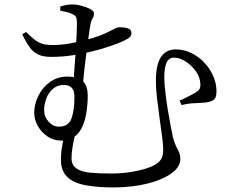

<svg xmlns="http://www.w3.org/2000/svg" viewBox="-20 -787 1040 855"><path d="M96.2 -644.7Q123.3 -617.2 142 -604.9Q160.7 -592.7 177.2 -589.6Q193.7 -586.5 215.5 -586.5Q242.2 -586.5 267.4 -589.8Q292.6 -593.1 315.5 -598.4Q338.4 -603.6 357.1 -608Q397 -618 423.4 -628.1Q449.8 -638.1 465.9 -646.7Q482.1 -655.3 492.8 -660.4Q503.5 -665.6 511.6 -665.6Q523.2 -665.6 535.7 -664Q548.2 -662.5 556.7 -657Q565.3 -651.6 565.3 -638.4Q565.3 -625 550.1 -615.5Q534.9 -606.1 506.6 -594.4Q494.6 -589.9 465.9 -580Q437.2 -570.1 396.3 -559.6Q355.5 -549.1 307.2 -541.4Q259 -533.7 207.7 -533.7Q173.3 -533.7 151 -543.8Q128.8 -553.8 112.4 -576.1Q96 -598.4 79.1 -634.5ZM248.4 -758.2Q264.3 -762.9 277.5 -765.1Q290.8 -767.2 304.9 -767.2Q320.3 -767.2 342.3 -761.5Q364.3 -755.7 381.3 -747.1Q398.3 -738.6 398.3 -727.9Q398.3 -712.9 392.4 -705.2Q386.4 -697.6 382.2 -676.1Q379.8 -661.2 375.5 -630.5Q371.2 -599.8 365.9 -560.8Q360.7 -521.8 356 -479.9Q351.3 -437.9 347.9 -399.6L306.9 -422Q309.4 -454.7 312.4 -493.4Q315.4 -532.1 317.9 -570.3Q320.3 -608.5 321.5 -639.3Q322.7 -670.1 322.7 -685.4Q322.7 -702.2 319 -710.2Q315.3 -718.2 302.2 -724.4Q292.4 -729.8 276.5 -733.5Q260.7 -737.1 248.6 -739.3ZM370.7 -360.3Q370.7 -324.7 365.4 -289.3Q360.2 -253.8 347.5 -224.7Q334.9 -195.6 311.6 -178.2Q288.2 -160.9 252 -160.9Q219.7 -160.9 192.5 -178.7Q165.3 -196.5 148.9 -225Q132.4 -253.5 132.4 -284.4Q132.4 -323.1 150.8 -360.3Q169.1 -397.5 202.4 -421.7Q235.6 -445.9 280.6 -445.9Q320.8 -445.9 345.8 -427.9Q370.7 -409.8 370.7 -360.3ZM242 -223Q284.9 -223 298.2 -259Q311.5 -295.1 311.5 -355.6Q311.5 -384.4 298.7 -396.6Q286 -408.8 264.7 -408.8Q235.4 -408.8 215.5 -391.2Q195.5 -373.7 186 -347.5Q176.5 -321.4 176.5 -296.5Q176.5 -266.8 196.6 -244.9Q216.6 -223 242 -223ZM319.7 -206.7Q309.3 -170 303.8 -137.5Q298.4 -104.9 298.4 -83.1Q298.4 -51.5 320.6 -36.6Q342.8 -21.7 382.4 -18Q422.1 -14.3 473.2 -14.3Q534.1 -14.3 586.3 -25.3Q638.4 -36.2 665.8 -50.8Q685.1 -61.1 695.9 -75.8Q706.8 -90.5 706.8 -121.8Q706.8 -141.2 701.8 -179Q696.9 -216.9 690.4 -262Q684 -307.2 679.1 -350.4Q674.1 -393.6 674.1 -423.4Q674.1 -499.2 696.7 -533.1Q719.4 -567 762.3 -567Q798.2 -567 830.8 -551.5Q863.4 -535.9 889 -509.1Q914.7 -482.3 929.4 -448.8Q944.1 -415.2 944.1 -379.6Q944.1 -363.1 939.5 -352.9Q934.8 -342.7 923.9 -337.7Q912.9 -332.7 894.4 -330.4Q883.3 -329.6 871.8 -328.8Q860.3 -328 847.4 -327.6Q834.5 -327.2 819.8 -325.2Q805.2 -323.2 788.3 -319L779.5 -338.9Q799.1 -347.3 822.1 -359.1Q845 -370.9 856 -378.3Q866.4 -385.9 869.4 -392.5Q872.4 -399.1 872.4 -409.1Q872.4 -440.6 853.3 -468Q834.1 -495.3 807.1 -512.9Q780.1 -530.5 754.6 -530.5Q730.1 -529.7 720.8 -505.8Q711.6 -482 711.6 -442.9Q711.6 -418.6 715.9 -380.2Q720.2 -341.9 726.8 -300.7Q733.5 -259.5 740.2 -224.8Q746.9 -190 750.8 -173.2Q757.7 -148.3 765 -134Q772.3 -119.6 777.6 -108.3Q782.9 -96.9 782.9 -78.8Q782.9 -50.2 757.9 -26.9Q732.8 -3.5 690.6 13.3Q648.3 30.2 595.2 38.9Q542.1 47.6 485.3 47.6Q412.5 47.6 359.9 37.6Q307.2 27.6 279.4 0.9Q251.5 -25.7 251.5 -74.9Q251.5 -110.7 257.6 -141.3Q263.7 -171.8 270.1 -205.9Z"/></svg>

Font: Noto Serif HK
Style: Regular
Weight: 200
Designer: Ryoko NISHIZUKA 西塚涼子 (kana & ideographs); Frank Grießhammer (Latin, Greek & Cyrillic); Wenlong ZHANG 张文龙 (bopomofo); San
Foundry: Adobe
Version: Version 2.001;hotconv 1.1.0;makeotfexe 2.6.0